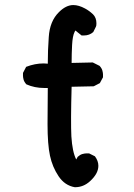

<svg xmlns="http://www.w3.org/2000/svg" viewBox="-20 -742 540 771"><path d="M170.9 -243.2 171.9 -388.7Q164.1 -388.7 157.2 -388.7Q119.1 -388.7 85.9 -403.3Q77.1 -413.1 74.7 -422.4Q72.3 -431.6 72.3 -437.5Q72.3 -443.4 72.3 -449.2L85 -473.6Q120.1 -487.3 155.3 -487.3Q164.1 -487.3 171.9 -486.3Q171.9 -540 175.8 -592.8Q179.7 -657.2 216.8 -693.4Q245.1 -721.7 274.4 -721.7Q295.9 -721.7 321.3 -708Q337.9 -699.2 353.5 -684.6Q367.2 -670.9 367.2 -648.4Q367.2 -637.7 365.2 -634.8L354.5 -613.3Q338.9 -599.6 317.4 -599.6Q314.5 -599.6 307.6 -599.6Q288.1 -615.2 283.2 -619.1Q283.2 -619.1 282.2 -619.1Q281.2 -617.2 279.3 -613.3Q271.5 -597.7 269.5 -561.5Q267.6 -525.4 267.6 -489.3L352.5 -491.2L379.9 -477.5Q388.7 -467.8 391.1 -458.5Q393.6 -449.2 393.6 -443.4Q393.6 -437.5 393.6 -431.6L380.9 -408.2L356.4 -395.5L267.6 -393.6Q263.7 -252 266.6 -194.3Q270.5 -131.8 286.1 -101.6L292 -112.3Q301.8 -121.1 311 -123.5Q320.3 -126 326.2 -126Q332 -126 337.9 -126L361.3 -114.3Q375 -95.7 375 -76.2Q375 -44.9 341.8 -14.6Q315.4 9.8 281.2 9.8H280.3Q240.2 2.9 215.3 -34.2Q190.4 -71.3 180.7 -116.7Q170.9 -162.1 170.9 -243.2Z"/></svg>

Font: JasonHandwriting2
Style: SemiBold
Weight: 600
Version: Version 1.04.7